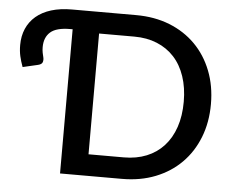

<svg xmlns="http://www.w3.org/2000/svg" viewBox="-51 -780 1021 841"><g transform="rotate(5 459.0 -360.0)"><path d="M514.5 -94.5Q570 -94.5 614.5 -112.5Q659 -130.5 690.2 -164.8Q721.5 -199 738.2 -248.2Q755 -297.5 755 -360Q755 -422 738.2 -471.5Q721.5 -521 690.2 -555Q659 -589 614.5 -607.2Q570 -625.5 514.5 -625.5H359.5V-94.5ZM514.5 -720Q595.5 -720 661.8 -693.8Q728 -667.5 775.2 -620Q822.5 -572.5 848.5 -506.2Q874.5 -440 874.5 -360Q874.5 -280 848.5 -213.8Q822.5 -147.5 775.2 -100Q728 -52.5 661.8 -26.2Q595.5 0 514.5 0H242.5V-634H232Q171 -634 144.8 -610.8Q118.5 -587.5 118.5 -544.5Q118.5 -531.5 120.8 -519.8Q123 -508 125 -501.5Q128 -490 125 -479.8Q122 -469.5 105.5 -465.5L38.5 -450Q29.5 -474.5 24.5 -496.5Q19.5 -518.5 19.5 -545.5Q19.5 -585 33.5 -617.2Q47.5 -649.5 74.5 -672.5Q101.5 -695.5 141.2 -707.8Q181 -720 232 -720Z"/></g></svg>

Font: Lato SemiBold
Style: Regular
Weight: 600
Designer: Lukasz Dziedzic with Adam Twardoch and Botio Nikoltchev
Foundry: tyPoland Lukasz Dziedzic
Version: Version 2.015; 2015-08-06; http://www.latofonts.com/